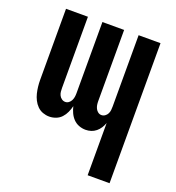

<svg xmlns="http://www.w3.org/2000/svg" viewBox="-133 -626 866 947"><g transform="rotate(20 300.0 -152.5)"><path d="M433 215V-59Q428 -45 420 -32.5Q412 -20 400.5 -10.5Q389 -1 375 3.5Q361 8 346 8Q328 8 311 1.5Q294 -5 281.5 -18Q269 -31 261.5 -47.5Q254 -64 250 -81Q246 -64 238.5 -47.5Q231 -31 219 -18Q207 -5 190 1.5Q173 8 156 8H155Q138 8 121.5 2Q105 -4 92.5 -16.5Q80 -29 72 -45Q64 -61 60 -77.5Q56 -94 54 -111.5Q52 -129 52 -146V-520H167V-146Q167 -136 168 -126.5Q169 -117 173.5 -108Q178 -99 186.5 -93Q195 -87 205 -87Q215 -87 223 -93Q231 -99 235.5 -108Q240 -117 241.5 -126.5Q243 -136 243 -146V-520H357V-146Q357 -136 358.5 -126.5Q360 -117 364.5 -108Q369 -99 377 -93Q385 -87 395 -87Q405 -87 413.5 -93Q422 -99 426.5 -108Q431 -117 432 -126.5Q433 -136 433 -146V-520H548V215Z"/></g></svg>

Font: Iosevka Extrabold Extended
Style: Regular
Weight: 800
Width: 7
Monospace: yes
Designer: Belleve Invis
Foundry: Belleve Invis
Version: Version 32.5.0; ttfautohint (v1.8.4)